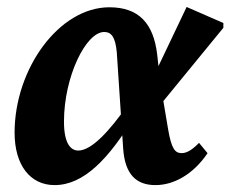

<svg xmlns="http://www.w3.org/2000/svg" viewBox="-20 -519 664 554"><path d="M137.5 15.1C221.2 15.1 293.9 -59.8 368.7 -184.5H375.5L350 -218C294.8 -139.2 243.8 -84.6 205.7 -84.6C183.3 -84.6 164.6 -106.3 164.6 -168C164.6 -297.8 227.9 -426.7 280.6 -426.7C300.5 -426.7 313 -413.3 317 -367.8L335.3 -91.8C340.1 -15.6 373.2 15.1 428.6 15.1C480.8 15.1 537 -15.1 578.9 -77L554.3 -106.8C531.7 -83.6 516.7 -77.2 504.4 -77.2C485.3 -77.2 474.9 -88.5 465 -146.5L447.6 -250L443.1 -274.9L433.6 -361.3C423 -451.7 380.4 -498 295.6 -498C150.1 -498 22.1 -320 22.1 -136.3C22.1 -42.2 67.4 15.1 137.5 15.1ZM439.7 -213.1 624.5 -438.8V-452.6L518.5 -498.9L406.2 -263.1L439.7 -213.1Z"/></svg>

Font: Source Serif 4 Variable
Style: Italic
Weight: 400
Italic angle: -12°
Designer: Frank Grießhammer
Foundry: Adobe Systems Incorporated
Version: Version 4.004;hotconv 1.0.116;makeotfexe 2.5.65601